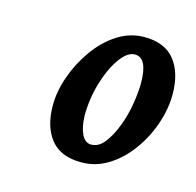

<svg xmlns="http://www.w3.org/2000/svg" viewBox="-59 -605 435 427"><g transform="rotate(15 159.0 -392.0)"><path d="M161.1 -239.3Q113.3 -239.3 90.3 -268.1Q67.4 -296.9 67.4 -345.7Q67.4 -377.9 79.6 -412.6Q91.8 -447.3 113.3 -477.5Q134.8 -507.8 163.6 -526.4Q192.4 -544.9 225.6 -544.9Q272.5 -544.9 295.4 -516.1Q318.4 -487.3 318.4 -437.5Q318.4 -404.3 306.6 -369.6Q294.9 -335 273.4 -305.2Q252 -275.4 223.1 -257.3Q194.3 -239.3 161.1 -239.3ZM171.9 -283.2Q189.5 -283.2 202.6 -300.3Q215.8 -317.4 225.6 -343.3Q235.4 -369.1 239.7 -396.5Q244.1 -423.8 244.1 -443.4Q244.1 -502 214.8 -502Q197.3 -502 180.2 -477.5Q163.1 -453.1 152.3 -416.5Q141.6 -379.9 141.6 -340.8Q142.6 -314.5 150.4 -298.8Q158.2 -283.2 171.9 -283.2Z"/></g></svg>

Font: Crimson Text SemiBold
Style: Italic
Weight: 600
Italic angle: -11°
Designer: Sebastian Kosch
Foundry: Sebastian Kosch
Version: Version 1.100; ttfautohint (v1.8.4)